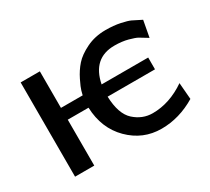

<svg xmlns="http://www.w3.org/2000/svg" viewBox="-104 -655 909 833"><g transform="rotate(-30 351.0 -238.5)"><path d="M64 0V-472.2H160.2V-289.1H269Q271 -296.9 274.4 -310.1Q277.8 -323.2 294.4 -357.2Q311 -391.1 334 -417Q356.9 -442.9 399.9 -463.9Q442.9 -484.9 496.1 -484.9Q537.1 -484.9 569.1 -478Q601.1 -471.2 615 -464.6Q628.9 -458 660.2 -441.9L645 -359.9Q616.2 -377.9 604.5 -384.5Q592.8 -391.1 563 -399.2Q533.2 -407.2 496.1 -407.2Q387.2 -407.2 363.8 -289.1H597.2V-230H359.9Q362.8 -142.1 402.8 -106Q442.9 -69.8 494.1 -69.8Q579.1 -69.8 659.2 -125L666 -42Q583 7.8 494.1 7.8Q401.4 7.8 334.7 -58.6Q268.1 -125 264.2 -230H160.2V0Z"/></g></svg>

Font: CMU Bright
Style: SemiBold
Weight: 600
Version: Version 0.7.0